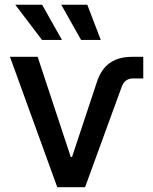

<svg xmlns="http://www.w3.org/2000/svg" viewBox="-20 -779 638 799"><path d="M218.3 0 21.5 -542.5H136.7L274.4 -126H279.8L382.8 -436.5Q400.4 -491.2 436.8 -516.8Q473.1 -542.5 528.8 -542.5H576.2V-452.6H534.2Q500 -452.6 487.3 -419.9L334 0ZM317.4 -612.8 234.9 -759.3H343.3L399.4 -612.8ZM154.8 -612.8 43.5 -759.3H155.3L237.8 -612.8Z"/></svg>

Font: Inter 16pt Medium
Style: Regular
Weight: 500
Version: Version 4.001;git-66647c0bb